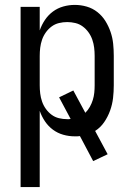

<svg xmlns="http://www.w3.org/2000/svg" viewBox="-20 -548 540 783"><path d="M64 215V-520H142V-424Q150 -447 163.5 -467Q177 -487 196 -501Q215 -515 238 -521.5Q261 -528 285 -528Q310 -528 334 -521Q358 -514 377.5 -498.5Q397 -483 410 -462Q423 -441 431 -417.5Q439 -394 441.5 -369.5Q444 -345 444 -320V-200Q444 -174 441 -148Q438 -122 429 -97Q420 -72 405 -50Q390 -28 368 -14L419 81L360 109L306 7Q300 8 295 8Q290 8 285 8Q261 8 238 1.5Q215 -5 196 -19Q177 -33 163.5 -53Q150 -73 142 -96V215ZM254 -62Q258 -62 261.5 -62Q265 -62 268 -63L221 -151L279 -179L328 -88Q339 -99 346.5 -112.5Q354 -126 358.5 -140.5Q363 -155 364.5 -170Q366 -185 366 -200V-320Q366 -337 364 -353.5Q362 -370 356.5 -386Q351 -402 341 -416Q331 -430 317.5 -440Q304 -450 287.5 -454Q271 -458 254 -458Q237 -458 220.5 -454Q204 -450 190.5 -440Q177 -430 167 -416Q157 -402 151.5 -386Q146 -370 144 -353.5Q142 -337 142 -320V-200Q142 -183 144 -166.5Q146 -150 151.5 -134Q157 -118 167 -104Q177 -90 190.5 -80Q204 -70 220.5 -66Q237 -62 254 -62Z"/></svg>

Font: Iosevka Custom
Style: Regular
Weight: 400
Monospace: yes
Designer: Belleve Invis
Foundry: Belleve Invis
Version: Version 32.5.0; ttfautohint (v1.8.4)